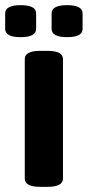

<svg xmlns="http://www.w3.org/2000/svg" viewBox="-37 -722 340 744"><path d="M207 -493V-30Q207 2 147 2H119Q59 2 59 -30V-493Q59 -525 119 -525H147Q207 -525 207 -493ZM103 -670V-610Q103 -578 43 -578Q-17 -578 -17 -610V-670Q-17 -702 43 -702Q103 -702 103 -670ZM283 -670V-610Q283 -578 223 -578Q163 -578 163 -610V-670Q163 -702 223 -702Q283 -702 283 -670Z"/></svg>

Font: mmAsap
Style: Bold
Weight: 700
Designer: Pablo Cosgaya
Foundry: Omnibus-Type
Version: Version 1.001